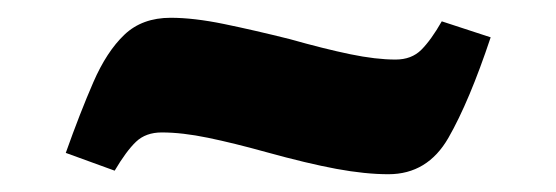

<svg xmlns="http://www.w3.org/2000/svg" viewBox="-20 -416 626 216"><path d="M109 -224 54 -244Q70 -289 85 -323.5Q100 -358 120 -377Q140 -396 172 -396Q198 -396 232 -389Q266 -382 306 -372Q345 -361 374 -355Q403 -349 425 -349Q443 -349 454 -360Q465 -371 477 -392L532 -374Q508 -302 484.5 -261Q461 -220 417 -220Q391 -220 358.5 -226Q326 -232 279 -245Q243 -255 214 -261Q185 -267 162 -267Q144 -267 133 -256.5Q122 -246 109 -224Z"/></svg>

Font: Literata 36pt ExtraBold
Style: Regular
Weight: 800
Designer: Latin by Veronika Burian and Jose Scaglione. Greek by Irene Vlachou. Cyrillic by Vera Evstafieva.
Foundry: TypeTogether
Version: Version 3.002